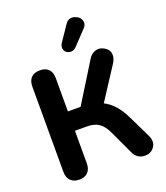

<svg xmlns="http://www.w3.org/2000/svg" viewBox="-169 -1069 1034 1194"><g transform="rotate(-20 347.5 -472.5)"><path d="M496 -867 406 -772Q387 -753 363 -757.5Q339 -762 330.5 -781.5Q322 -801 333 -823L405 -929Q429 -965 471 -949Q503 -937 509 -907Q513 -885 496 -867ZM71 -71V-635Q71 -673 91 -693.5Q111 -714 149 -714Q186 -714 206 -693.5Q226 -673 226 -635V-414H310L471 -674Q486 -699 509.5 -708.5Q533 -718 553.5 -712Q574 -706 590.5 -691Q607 -676 608 -652Q609 -628 594 -602L453 -385Q526 -348 572 -254L646 -102Q670 -53 644 -20Q618 13 573.5 8Q529 3 509 -41L435 -200Q413 -246 383 -266Q353 -286 305 -286H226V-71Q226 -33 206 -12Q186 9 149 9Q112 9 91.5 -12Q71 -33 71 -71Z"/></g></svg>

Font: Nunito ExtraBold
Style: Regular
Weight: 800
Designer: Vernon Adams
Foundry: Vernon Adams
Version: Version 3.602